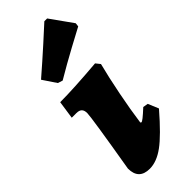

<svg xmlns="http://www.w3.org/2000/svg" viewBox="-253 -782 822 822"><g transform="rotate(-45 158.5 -371.0)"><path d="M268 -195 291 -191 311 -143Q235 -55 189 -21.5Q143 12 101 12Q35 12 35 -55Q80 -321 80 -346Q80 -363 72 -371Q64 -379 47 -379H19L31 -461Q112 -461 254 -473L270 -453Q254 -391 237.5 -307.5Q221 -224 212 -157L216 -154Q220 -154 231.5 -163Q243 -172 268 -195ZM104 -519 82 -526 41 -587Q100 -638 156 -688.5Q212 -739 228 -754H245L317 -653L315 -636Q296 -626 232 -591.5Q168 -557 104 -519Z"/></g></svg>

Font: Alegreya Black
Style: Italic
Weight: 900
Italic angle: -7°
Designer: Juan Pablo del Peral
Foundry: Huerta Tipografica
Version: Version 2.007; ttfautohint (v1.6)